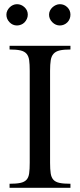

<svg xmlns="http://www.w3.org/2000/svg" viewBox="-20 -901 382 921"><path d="M25.9 0V-19.5Q58.6 -19.5 77.9 -23.7Q97.2 -27.8 107.2 -38.8Q117.2 -49.8 119.9 -69.6Q122.6 -89.4 122.6 -120.1V-561.5Q122.6 -592.8 119.9 -612.3Q117.2 -631.8 107.2 -643.3Q97.2 -654.8 77.9 -659.2Q58.6 -663.6 25.9 -663.6V-681.2H317.9V-663.6Q286.1 -663.6 266.8 -659.2Q247.6 -654.8 237.1 -643.3Q226.6 -631.8 223.4 -612.3Q220.2 -592.8 220.2 -561.5V-120.1Q220.2 -89.4 223.1 -69.6Q226.1 -49.8 236.1 -38.8Q246.1 -27.8 265.4 -23.7Q284.7 -19.5 317.9 -19.5V0ZM317.9 -830.6Q317.9 -819.8 314 -810.3Q310.1 -800.8 303 -793.7Q295.9 -786.6 286.6 -782.7Q277.3 -778.8 267.1 -778.8Q246.6 -778.8 231 -794.4Q215.3 -810.1 215.3 -830.6Q215.3 -840.8 219.7 -849.9Q224.1 -858.9 231.4 -865.7Q238.8 -872.6 248 -876.7Q257.3 -880.9 267.1 -880.9Q288.1 -880.9 303 -866.2Q317.9 -851.6 317.9 -830.6ZM113.3 -830.6Q113.3 -819.8 108.9 -810.3Q104.5 -800.8 97.7 -793.7Q90.8 -786.6 81.1 -782.7Q71.3 -778.8 61.5 -778.8Q40.5 -778.8 25.6 -794.4Q10.7 -810.1 10.7 -830.6Q10.7 -840.8 15.1 -849.9Q19.5 -858.9 26.4 -865.7Q33.2 -872.6 42.2 -876.7Q51.3 -880.9 61.5 -880.9Q82 -880.9 97.7 -866.2Q113.3 -851.6 113.3 -830.6Z"/></svg>

Font: Simplified Naskh
Style: Regular
Weight: 400
Designer: SIL International
Foundry: Arabeyes
Version: 1.02_alpha